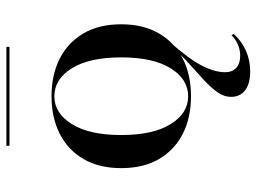

<svg xmlns="http://www.w3.org/2000/svg" viewBox="-122 -488 807 604"><g transform="rotate(-90 282.0 -185.5)"><path d="M359.7 197.6Q321.8 197.6 300.8 181.9Q279.8 166.1 279.8 137.1Q279.8 115.3 294 95.2Q308.1 75 331.5 53.2Q354.8 31.5 384.3 5.2Q413.7 -21 443.5 -55.6L453.2 -56.5Q398.4 5.6 377.8 46Q357.3 86.3 357.3 118.5Q357.3 141.1 371 153.6Q384.7 166.1 408.9 166.1Q445.2 166.1 474.2 138.7L477.4 146Q454.8 171 424.6 184.3Q394.4 197.6 359.7 197.6ZM281.5 11.3Q214.5 11.3 163.7 -14.5Q112.9 -40.3 84.3 -89.1Q55.6 -137.9 55.6 -208.1Q55.6 -278.2 84.3 -327Q112.9 -375.8 163.7 -401.6Q214.5 -427.4 281.5 -427.4Q349.2 -427.4 400 -401.6Q450.8 -375.8 479.4 -327Q508.1 -278.2 508.1 -208.1Q508.1 -138.7 479.4 -89.5Q450.8 -40.3 400 -14.5Q349.2 11.3 281.5 11.3ZM281.5 2.4Q335.5 2.4 369.8 -52.8Q404 -108.1 404 -208.1Q404 -308.1 369.8 -363.3Q335.5 -418.5 281.5 -418.5Q228.2 -418.5 194 -363.3Q159.7 -308.1 159.7 -208.1Q159.7 -108.1 194 -52.8Q228.2 2.4 281.5 2.4ZM125.8 -559.7V-569.4H437.1V-559.7Z"/></g></svg>

Font: Playfair 144pt SemiExpanded SemiBold
Style: Regular
Weight: 600
Width: 6
Designer: Claus Eggers Sørensen
Foundry: Claus Eggers Sørensen
Version: Version 2.203